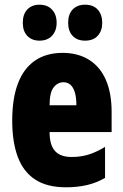

<svg xmlns="http://www.w3.org/2000/svg" viewBox="-20 -787 522 817"><path d="M246 -562Q312 -562 359 -532.5Q406 -503 430.5 -447Q455 -391 455 -310V-225H191Q191 -170 214 -144.5Q237 -119 285 -119Q323 -119 356 -129Q389 -139 427 -162V-30Q391 -9 350 0.5Q309 10 261 10Q181 10 130.5 -22.5Q80 -55 56 -118.5Q32 -182 32 -274Q32 -367 56 -431Q80 -495 128 -528.5Q176 -562 246 -562ZM250 -437Q225 -437 208 -415Q191 -393 191 -339H305Q305 -374 298 -395.5Q291 -417 279 -427Q267 -437 250 -437ZM77 -690Q77 -727 96.5 -747Q116 -767 148 -767Q182 -767 201.5 -746Q221 -725 221 -690Q221 -656 201.5 -635Q182 -614 148 -614Q116 -614 96.5 -634Q77 -654 77 -690ZM270 -690Q270 -727 289.5 -747Q309 -767 342 -767Q377 -767 396 -746Q415 -725 415 -690Q415 -656 396 -635Q377 -614 342 -614Q308 -614 289 -634.5Q270 -655 270 -690Z"/></svg>

Font: Noto Sans Khmer ExtraCondensed Black
Style: Regular
Weight: 900
Width: 2
Designer: Danh Hong and the Monotype Design Team
Foundry: Monotype Imaging Inc.
Version: Version 2.004